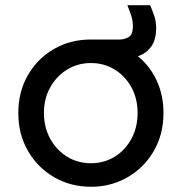

<svg xmlns="http://www.w3.org/2000/svg" viewBox="-20 -702 694 734"><path d="M328 12Q404 12 467 -24Q530 -60 567.5 -124Q605 -188 605 -270Q605 -338 579 -394Q553 -450 507 -487Q540 -498 558.5 -524.5Q577 -551 577 -594Q577 -620 570 -640.5Q563 -661 554 -682H467Q475 -662 481.5 -642.5Q488 -623 488 -603Q488 -569 471.5 -560Q455 -551 438 -551H328Q249 -551 186 -514.5Q123 -478 86.5 -414.5Q50 -351 50 -270Q50 -189 87 -125Q124 -61 187 -24.5Q250 12 328 12ZM328 -78Q277 -78 236.5 -103Q196 -128 172 -171.5Q148 -215 148 -270Q148 -325 172 -368Q196 -411 236.5 -436Q277 -461 328 -461Q378 -461 418.5 -436Q459 -411 482.5 -368Q506 -325 506 -270Q506 -215 482.5 -171.5Q459 -128 418.5 -103Q378 -78 328 -78Z"/></svg>

Font: Plus Jakarta Sans Medium
Style: Regular
Weight: 500
Designer: Gumpita Rahayu
Foundry: Tokotype
Version: Version 2.004; ttfautohint (v1.8.3)